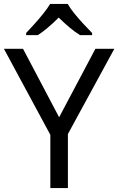

<svg xmlns="http://www.w3.org/2000/svg" viewBox="-20 -1057 606 984"><path d="M283 -456 469 -807H566L328 -370V-93H238V-366L0 -807H98ZM327 -1037Q339 -1015 361.5 -987.5Q384 -960 408.5 -933.5Q433 -907 452 -888V-877H390Q364 -893 336 -916.5Q308 -940 281 -967Q254 -940 227 -917Q200 -894 174 -877H114V-888Q133 -908 156.5 -934Q180 -960 202 -987.5Q224 -1015 237 -1037Z"/></svg>

Font: Noto Sans Telugu UI
Style: Regular
Weight: 400
Designer: Jelle Bosma - Monotype Design Team
Foundry: Monotype Imaging Inc.
Version: Version 2.005; ttfautohint (v1.8.4.7-5d5b)